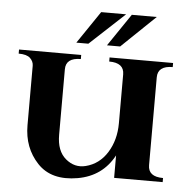

<svg xmlns="http://www.w3.org/2000/svg" viewBox="-53 -772 827 843"><g transform="rotate(5 361.0 -350.0)"><path d="M288 -525V-507Q222 -507 222 -456V-167Q222 -96 262 -62.5Q302 -29 350 -41Q410 -56 444.5 -111.5Q479 -167 479 -241V-456Q479 -507 413 -507V-525H693V-507Q627 -507 627 -456V-69Q627 -18 693 -18V0H479V-99Q428 -4 320 15Q205 35 142.5 -31.5Q80 -98 80 -197V-459Q80 -478 65 -492.5Q50 -507 14 -507V-525ZM494 -720H604L455 -577H397ZM359 -720H469L315 -577H262Z"/></g></svg>

Font: Uncial Antiqua
Style: Regular
Weight: 400
Designer: Astigmatic (AOETI)
Foundry: Astigmatic (AOETI)
Version: Version 1.000